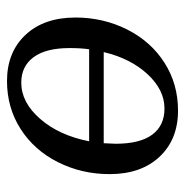

<svg xmlns="http://www.w3.org/2000/svg" viewBox="-10 -500 521 540"><g transform="rotate(90 250.0 -230.5)"><path d="M208.5 9.8Q127.4 9.8 78.6 -42.2Q29.8 -94.2 29.8 -182.6Q29.8 -261.2 63.5 -328.1Q97.2 -395 157 -433.1Q216.8 -471.2 291.5 -471.2Q372.6 -471.2 421.4 -419.2Q470.2 -367.2 470.2 -278.8Q470.2 -200.2 436.5 -133.3Q402.8 -66.4 343 -28.3Q283.2 9.8 208.5 9.8ZM115.7 -166Q115.7 -99.6 141.4 -64.9Q167 -30.3 212.9 -30.3Q268.6 -30.3 314.9 -83.5Q361.3 -136.7 377.9 -221.2H119.1Q115.7 -198.2 115.7 -166ZM384.8 -295.9Q384.8 -363.8 359.4 -398.4Q334 -433.1 285.6 -433.1Q233.4 -433.1 189.2 -385.5Q145 -337.9 127 -262.2H383.3Z"/></g></svg>

Font: Liberation Serif
Style: Italic
Weight: 400
Italic angle: -16.333°
Designer: Steve Matteson
Foundry: Ascender Corporation
Version: Version 2.1.5